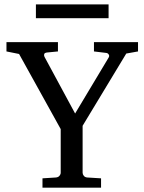

<svg xmlns="http://www.w3.org/2000/svg" viewBox="-20 -865 666 885"><path d="M616.2 -627.9 562 -618.2 360.8 -285.2V-68.8Q360.8 -61.5 366.2 -54.7Q371.6 -47.9 381.8 -46.9L445.8 -43V0H175.8V-43L237.8 -46.9Q248.5 -47.9 254.2 -54.7Q259.8 -61.5 259.8 -68.8V-270L67.9 -616.2L9.8 -627.9V-670.9H247.1V-627.9L196.8 -623Q185.1 -621.6 183.6 -615.2Q182.1 -608.9 185.1 -603L326.2 -341.8L481 -600.1Q485.4 -607.4 481 -614Q476.6 -620.6 469.2 -621.1L413.1 -627.9V-670.9H616.2ZM480.5 -781.2H145.5V-844.7H480.5Z"/></svg>

Font: Charis
Style: Regular
Weight: 400
Designer: Walt Agee, Miriam Martin, Annie Olsen, Victor Gaultney, Lorna Priest, Alan Ward, Bob Hallissy, Martin Hosken, Sharon Cor
Foundry: SIL Global
Version: Version 7.000